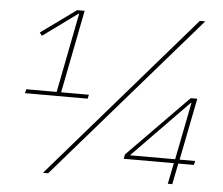

<svg xmlns="http://www.w3.org/2000/svg" viewBox="-50 -755 944 812"><g transform="rotate(5 421.5 -349.0)"><path d="M322 -329H56L60 -346H189L255 -684H253L106 -577L96 -590L245 -698H277L208 -346H326ZM161 0 766 -698H789L183 0ZM710 0H691L709 -89H496L500 -108L756 -369H784L732 -106H798L794 -89H728ZM713 -106 761 -349H758L521 -106Z"/></g></svg>

Font: IBM Plex Sans Thin
Style: Italic
Weight: 250
Italic angle: -11.31°
Designer: Mike Abbink, Paul van der Laan, Pieter van Rosmalen
Foundry: Bold Monday
Version: Version 3.201